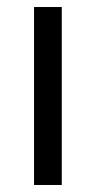

<svg xmlns="http://www.w3.org/2000/svg" viewBox="-20 -527 273 547"><path d="M156 0H77V-507H156Z"/></svg>

Font: Hind Vadodara
Style: Regular
Weight: 400
Designer: Hitesh Malaviya
Foundry: Indian Type Foundry
Version: Version 0.702;PS 1.0;hotconv 1.0.81;makeotf.lib2.5.63406